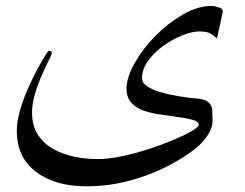

<svg xmlns="http://www.w3.org/2000/svg" viewBox="-20 -470 840 658"><path d="M743.7 -430.7 723.6 -337.9Q711.9 -349.1 700 -355.7Q688 -362.3 664.1 -362.3Q638.7 -362.3 605.2 -349.1Q571.8 -335.9 540 -313.2Q508.3 -290.5 487.5 -261.7Q466.8 -232.9 466.8 -201.7Q466.8 -186.5 482.4 -175.5Q498 -164.6 520.3 -157.2Q542.5 -149.9 563.7 -145.8Q585 -141.6 596.2 -139.6Q632.8 -133.8 659.4 -131.8Q686 -129.9 698.7 -114.7Q706.1 -106.9 707.3 -91.6Q708.5 -76.2 708.5 -55.2Q708.5 -32.7 692.1 -7.3Q675.8 18.1 649.9 39.1Q606 73.7 546.6 103.3Q487.3 132.8 418.5 150.6Q349.6 168.5 275.4 168.5Q168.9 168.5 103.3 118.9Q37.6 69.3 37.6 -22Q37.6 -53.2 48.1 -90.1Q58.6 -127 74.5 -163.3Q90.3 -199.7 106.4 -229.7Q122.6 -259.8 133.8 -277.8Q145 -295.9 146.5 -295.9Q157.7 -295.9 157.7 -287.6Q157.7 -284.2 147.5 -263.9Q137.2 -243.7 123.8 -213.4Q110.4 -183.1 100.1 -149.2Q89.8 -115.2 89.8 -84.5Q89.8 -38.1 110.4 -7.3Q130.9 23.4 164.1 41.5Q197.3 59.6 236.3 67.4Q275.4 75.2 313 75.2Q351.6 75.2 397.9 65.4Q444.3 55.7 490.7 40.5Q537.1 25.4 575.7 9Q614.3 -7.3 637.7 -21.2Q661.1 -35.2 661.1 -42Q661.1 -50.3 651.6 -55.2Q642.1 -60.1 613 -65.2Q584 -70.3 525.9 -78.1Q501.5 -81.5 475.3 -89.8Q449.2 -98.1 431.4 -116.5Q413.6 -134.8 413.6 -167Q413.6 -204.6 442.1 -254.6Q470.7 -304.7 512.7 -347.2Q556.6 -391.1 606.9 -420.4Q657.2 -449.7 706.1 -449.7Q713.4 -449.7 728.5 -445.1Q743.7 -440.4 743.7 -430.7Z"/></svg>

Font: Rohingya Solluk
Style: Regular
Weight: 400
Designer: SIL International
Foundry: SIL International
Version: Version 1.001